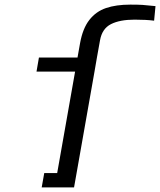

<svg xmlns="http://www.w3.org/2000/svg" viewBox="-20 -811 693 831"><path d="M171.5 -62H227.5L305 -501H138L148.5 -562H315.5L326.5 -624Q338 -688 366.8 -724.8Q395.5 -761.5 439 -776.2Q482.5 -791 544 -791Q577.5 -791 596.5 -789.8Q615.5 -788.5 653 -784.5L647 -721.5Q612.5 -726 562.5 -726Q498.5 -726 460.2 -706.5Q422 -687 413 -637L399.5 -562L389 -501L311.5 -62L300.5 0H160.5Z"/></svg>

Font: JuliaMono
Style: Italic
Weight: 400
Italic angle: -9°
Monospace: yes
Designer: cormullion
Foundry: corm
Version: Version 0.057; ttfautohint (v1.8.4)